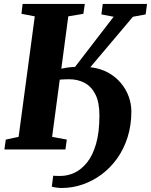

<svg xmlns="http://www.w3.org/2000/svg" viewBox="-20 -763 770 980"><path d="M294.5 196.5Q284 196.5 268 194.5Q252 192.5 244.5 189.5L251.5 134Q257.5 134.5 268 134.8Q278.5 135 289.5 135Q325 135 360 118.8Q395 102.5 424 66.8Q453 31 470.2 -28.2Q487.5 -87.5 487.5 -173.5Q487.5 -241 467 -281.2Q446.5 -321.5 411.8 -340Q377 -358.5 333.5 -358.5Q323 -358.5 309.8 -358Q296.5 -357.5 285 -356.5L246 -64.5L321 -50.5L314 0H2.5L9.5 -50.5L75 -64.5L157.5 -679.5L89.5 -692.5L95.5 -743H413L405.5 -692.5L328.5 -679.5L293 -412.5Q305 -415.5 322.5 -418Q340 -420.5 363 -421.5L560 -677.5L497.5 -689.5L504.5 -743H730.5L723.5 -689.5L658.5 -677.5L441 -420Q492.5 -414 531.5 -392.5Q570.5 -371 597 -339.2Q623.5 -307.5 637 -270Q650.5 -232.5 650.5 -194.5Q650.5 -123 631.2 -62.5Q612 -2 577.8 46Q543.5 94 498.2 127.5Q453 161 401.2 178.8Q349.5 196.5 294.5 196.5Z"/></svg>

Font: Merriweather 20pt Black
Style: Italic
Weight: 900
Italic angle: -7.8°
Version: Version 2.101